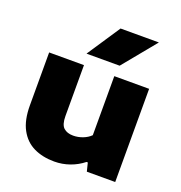

<svg xmlns="http://www.w3.org/2000/svg" viewBox="-144 -931 999 1062"><g transform="rotate(20 355.5 -399.5)"><path d="M291 9Q222.5 9 170.2 -16.2Q118 -41.5 88.5 -96Q59 -150.5 59 -237.5V-548.5H264V-249Q264 -199 284.2 -180.2Q304.5 -161.5 340.5 -161.5Q369 -161.5 396.5 -172Q424 -182.5 442.5 -201V-548.5H647.5V0H480.5L468 -50H460.5Q425.5 -22 382 -6.5Q338.5 9 291 9ZM255.5 -613 385 -808H610.5L450.5 -613Z"/></g></svg>

Font: Encode Sans Expanded Expanded ExtraBold
Style: Regular
Weight: 800
Width: 7
Designer: Multiple Designers
Foundry: Impallari Type
Version: Version 3.000; ttfautohint (v1.8.3) -l 8 -r 50 -G 200 -x 14 